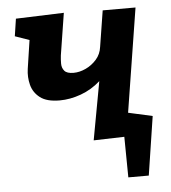

<svg xmlns="http://www.w3.org/2000/svg" viewBox="-51 -585 718 804"><g transform="rotate(-5 307.5 -183.0)"><path d="M325 5 370 -240Q333 -207 287.5 -190.5Q242 -174 198 -174Q144 -174 116 -195.5Q88 -217 79.5 -250Q71 -283 76 -317L94 -437L34 -458L45 -531L247 -538L219 -361Q217 -345 217 -327Q217 -309 227.5 -296.5Q238 -284 266 -284Q291 -284 317 -296Q343 -308 362.5 -330Q382 -352 386 -383L410 -534H548L478 -94L548 -73L537 -1ZM456 172 454 -3H412L392 -117L580 -75L542 172Z"/></g></svg>

Font: Bitter
Style: Bold Italic
Weight: 700
Italic angle: -9°
Designer: Sol Matas, and Bitter project Authors
Foundry: Sol Matas
Version: Version 2.001